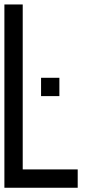

<svg xmlns="http://www.w3.org/2000/svg" viewBox="-20 -937 457 873"><path d="M0 -83.3V-916.7H83.3V-166.7H333.3V-83.3ZM166.7 -500V-583.3H250V-500Z"/></svg>

Font: Galmuri11 Condensed
Style: Regular
Weight: 400
Width: 3
Designer: Lee Minseo (quiple)
Version: Version 2.399;hotconv 1.1.1;makeotfexe 2.6.0 DEVELOPMENT